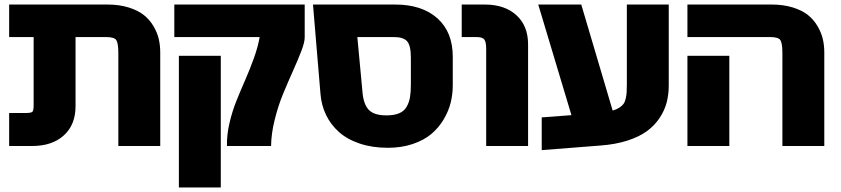

<svg xmlns="http://www.w3.org/2000/svg" viewBox="-20 -636 3676 839"><path d="M680.2 -407.2V2H497.1V-402.8Q497.1 -447.3 488.3 -460.7Q479.5 -474.1 442.9 -474.1H310.1V-171.9Q310.1 -90.8 259 -44.4Q208 2 120.1 2H20V-142.1H79.1Q82.5 -142.1 88.4 -142.1Q114.3 -142.1 120.6 -146.7Q127 -151.4 127 -175.8V-474.1H20V-616.2H449.2Q501 -616.2 541.7 -603.5Q582.5 -590.8 608.2 -570.6Q633.8 -550.3 650.4 -522.2Q667 -494.1 673.6 -466.1Q680.2 -438 680.2 -407.2Z M741.7 -616.2H1311.5V-474.1Q1312 -452.6 1296.9 -413.3Q1281.7 -374 1260.3 -326.2Q1238.8 -278.3 1217 -225.8Q1195.3 -173.3 1180.2 -112.1Q1165 -50.8 1164.6 2H971.7Q970.7 -46.4 982.7 -97.9Q994.6 -149.4 1013.4 -196Q1032.2 -242.7 1051.8 -287.1Q1071.3 -331.5 1089.4 -381.6Q1107.4 -431.6 1114.7 -474.1H741.7ZM761.7 -392.1H944.8V183.1H761.7Z M1958.5 -388.2V-263.2Q1958.5 -224.1 1949.2 -186.8Q1939.9 -149.4 1918.2 -113.3Q1896.5 -77.1 1864.5 -50.3Q1832.5 -23.4 1783.7 -6.8Q1734.9 9.8 1674.8 9.8Q1606.4 9.8 1551.5 -8.8Q1496.6 -27.3 1460.7 -59.6Q1424.8 -91.8 1404.5 -134.3Q1384.3 -176.8 1380.4 -226.1L1347.7 -616.2H1706.5Q1823.7 -616.2 1891.1 -556.2Q1958.5 -496.1 1958.5 -388.2ZM1700.7 -474.1H1541.5L1563.5 -238.8Q1567.4 -182.1 1590.6 -157Q1613.8 -131.8 1668.5 -131.8Q1702.1 -131.8 1723.9 -140.9Q1745.6 -149.9 1756.6 -168.9Q1767.6 -188 1771.5 -210.4Q1775.4 -232.9 1775.4 -267.1V-383.8Q1775.4 -436.5 1759.3 -455.3Q1743.2 -474.1 1700.7 -474.1Z M2287.6 -441.9V2H2104.5V-422.9Q2104.5 -452.6 2096.4 -463.4Q2088.4 -474.1 2061.5 -474.1H1997.6V-616.2H2097.7Q2185.5 -616.2 2236.6 -569.6Q2287.6 -522.9 2287.6 -441.9Z M2902.3 -616.2V-263.2Q2902.3 -223.1 2893.3 -188.5Q2884.3 -153.8 2862.5 -120.8Q2840.8 -87.9 2807.4 -63.2Q2773.9 -38.6 2721.9 -21.7Q2669.9 -4.9 2603 0L2347.2 20V-123L2477.1 -132.8L2332 -616.2H2520L2657.2 -152.8Q2674.3 -157.7 2686 -165.3Q2697.8 -172.9 2704.3 -181.6Q2710.9 -190.4 2714.1 -204.6Q2717.3 -218.8 2718.3 -231.9Q2719.2 -245.1 2719.2 -267.1V-616.2Z M3582 -407.2V2H3398.9V-402.8Q3398.9 -447.3 3390.1 -460.7Q3381.3 -474.1 3344.7 -474.1H2983.9V-616.2H3351.1Q3403.3 -616.2 3444.1 -603.5Q3484.9 -590.8 3510.3 -570.6Q3535.6 -550.3 3552.2 -522.2Q3568.8 -494.1 3575.4 -466.1Q3582 -438 3582 -407.2ZM2983.9 -392.1H3167V2H2983.9Z"/></svg>

Font: LT Superior Black
Style: Regular
Weight: 900
Designer: Daniel Lyons
Foundry: LyonsType
Version: Version 2.005